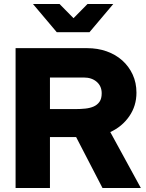

<svg xmlns="http://www.w3.org/2000/svg" viewBox="-20 -941 733 961"><path d="M58 0ZM58 0V-700H416Q469 -700 514 -684Q559 -668 592 -638.5Q625 -609 644 -568Q663 -527 663 -477Q663 -411 627 -359Q591 -307 532 -280Q570 -210 608.5 -140Q647 -70 685 0H493L361 -255H230V0ZM400 -553H230V-395H357Q383 -395 407 -397.5Q431 -400 449 -408Q467 -416 478 -431.5Q489 -447 489 -474Q489 -510 464 -531.5Q439 -553 400 -553ZM278 -921 348 -850 418 -921H547L428 -780H264L145 -921Z"/></svg>

Font: Rosa Sans Black
Style: Regular
Weight: 900
Designer: Pentagram / MCKL
Foundry: Pentagram / MCKL
Version: Version 1.005;September 16, 2019;FontCreator 11.5.0.2425 64-